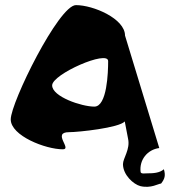

<svg xmlns="http://www.w3.org/2000/svg" viewBox="-20 -584 687 751"><path d="M22 -117C22 -53 158 0 226 0C263 0 182 -67 250 -67C287 -67 446 -84 468 -109L481 -41C490 0 461 35 461 58C461 100 502 137 529 144C571 154 600 134 610 134C625 115 628 102 621 78C604 93 578 94 556 94C546 94 532 97 530 89C524 41 557 1 603 -5L469 -445C469 -511 345 -564 277 -564C210 -564 22 -183 22 -117ZM184 -250C184 -294 403 -390 403 -345C403 -301 399 -167 349 -167C299 -167 184 -206 184 -250Z"/></svg>

Font: Ampere
Style: SC
Weight: 400
Version: Version 1